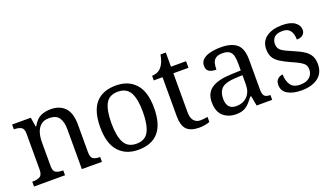

<svg xmlns="http://www.w3.org/2000/svg" viewBox="-62 -1107 2712 1565"><g transform="rotate(-20 1294.0 -324.5)"><path d="M28 0V-42H36Q70 -42 94 -54.5Q118 -67 118 -114V-426Q118 -470 94.5 -482Q71 -494 38 -494H33V-536H195L208 -455H213Q244 -511 282.5 -528.5Q321 -546 369 -546Q448 -546 492.5 -499.5Q537 -453 537 -350V-114Q537 -67 557.5 -54.5Q578 -42 612 -42H617V0H443V-345Q443 -410 418.5 -446Q394 -482 333 -482Q288 -482 261.5 -459.5Q235 -437 223.5 -400Q212 -363 212 -320V-109Q212 -65 235.5 -53.5Q259 -42 292 -42H297V0Z M932 10Q824 10 762 -59Q700 -128 700 -269Q700 -409 759.5 -477.5Q819 -546 935 -546Q1043 -546 1105 -477.5Q1167 -409 1167 -269Q1167 -128 1107.5 -59Q1048 10 932 10ZM934 -42Q1009 -42 1039.5 -99.5Q1070 -157 1070 -269Q1070 -381 1039 -437Q1008 -493 933 -493Q858 -493 827.5 -437Q797 -381 797 -269Q797 -157 828 -99.5Q859 -42 934 -42Z M1462 10Q1386 10 1351.5 -24.5Q1317 -59 1317 -145V-479H1241V-519Q1259 -519 1281 -526.5Q1303 -534 1319 -551Q1336 -569 1347 -595Q1358 -621 1365 -659H1411V-536H1542V-479H1411V-142Q1411 -91 1432 -67Q1453 -43 1487 -43Q1505 -43 1520 -45Q1535 -47 1551 -50V-6Q1538 0 1512 5Q1486 10 1462 10Z M1779 10Q1712 10 1668 -29Q1624 -68 1624 -150Q1624 -230 1680.5 -268Q1737 -306 1852 -310L1935 -313V-373Q1935 -409 1929 -436.5Q1923 -464 1903 -480Q1883 -496 1842 -496Q1804 -496 1784 -482Q1764 -468 1757.5 -443.5Q1751 -419 1751 -387Q1709 -387 1687.5 -401.5Q1666 -416 1666 -450Q1666 -485 1690.5 -506Q1715 -527 1756 -536.5Q1797 -546 1846 -546Q1938 -546 1983.5 -507Q2029 -468 2029 -373V-114Q2029 -72 2043 -57Q2057 -42 2091 -42H2094V0H1959L1943 -86H1935Q1914 -58 1894 -36.5Q1874 -15 1847.5 -2.5Q1821 10 1779 10ZM1802 -52Q1863 -52 1899 -89.5Q1935 -127 1935 -191V-272L1871 -269Q1786 -265 1753.5 -234.5Q1721 -204 1721 -145Q1721 -52 1802 -52Z M2347 10Q2272 10 2227 -17Q2182 -44 2182 -96Q2182 -123 2193 -138Q2204 -153 2218.5 -159Q2233 -165 2245 -165Q2245 -113 2268.5 -75.5Q2292 -38 2353 -38Q2406 -38 2434.5 -63.5Q2463 -89 2463 -129Q2463 -154 2452.5 -170Q2442 -186 2415.5 -201.5Q2389 -217 2340 -238Q2289 -261 2255.5 -282.5Q2222 -304 2205.5 -332.5Q2189 -361 2189 -404Q2189 -472 2240.5 -508.5Q2292 -545 2377 -545Q2449 -545 2486 -518Q2523 -491 2523 -453Q2523 -426 2504.5 -409.5Q2486 -393 2451 -393Q2451 -443 2430 -471Q2409 -499 2365 -499Q2314 -499 2292 -476.5Q2270 -454 2270 -419Q2270 -381 2298.5 -360.5Q2327 -340 2394 -313Q2447 -291 2480 -269Q2513 -247 2528.5 -218Q2544 -189 2544 -147Q2544 -69 2490 -29.5Q2436 10 2347 10Z"/></g></svg>

Font: Noto Serif Grantha
Style: Regular
Weight: 400
Designer: Monotype Design Team
Foundry: Monotype Imaging Inc.
Version: Version 2.004; ttfautohint (v1.8.4.7-5d5b)